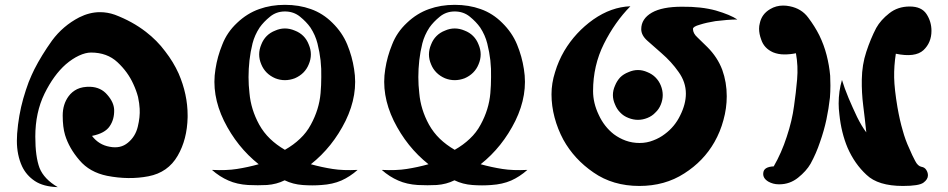

<svg xmlns="http://www.w3.org/2000/svg" viewBox="-20 -771 3922 794"><path d="M218.8 2.9Q159.2 1 124 -22.5Q88.9 -45.9 71.3 -83Q49.8 -129.9 49.8 -188.5Q49.8 -203.1 50.8 -217.8Q56.6 -293.9 76.2 -363.3Q86.9 -400.4 98.6 -431.6Q111.3 -462.9 122.1 -484.4Q151.4 -542 195.3 -603.5Q240.2 -664.1 307.6 -699.2Q350.6 -720.7 393.6 -720.7Q424.8 -720.7 455.1 -710Q527.3 -682.6 583 -639.6Q629.9 -603.5 663.1 -558.6Q697.3 -514.6 718.8 -466.8Q755.9 -380.9 755.9 -293.9Q755.9 -290 755.9 -286.1Q753.9 -194.3 714.8 -127Q674.8 -57.6 593.8 -42Q512.7 -26.4 422.9 -43.9Q350.6 -58.6 308.6 -108.4Q265.6 -158.2 249 -212.9Q239.3 -245.1 239.3 -293Q239.3 -339.8 263.7 -373Q277.3 -391.6 298.8 -402.3Q321.3 -413.1 353.5 -412.1Q397.5 -410.2 423.8 -378.9Q451.2 -347.7 452.1 -316.4Q453.1 -277.3 433.6 -249Q414.1 -219.7 360.4 -209Q388.7 -171.9 433.6 -164.1Q478.5 -155.3 508.8 -180.7Q540 -206.1 549.8 -247.1Q559.6 -287.1 557.6 -321.3Q556.6 -342.8 550.8 -370.1Q543.9 -396.5 531.2 -423.8Q508.8 -473.6 465.8 -513.7Q422.9 -553.7 356.4 -553.7Q334 -553.7 306.6 -541Q279.3 -528.3 252 -504.9Q202.1 -460.9 164.1 -383.8Q126 -305.7 126 -206.1Q126 -123 143.6 -76.2Q162.1 -30.3 218.8 2.9Z M1158.2 -751Q1216.8 -751 1265.6 -733.4Q1315.4 -715.8 1354.5 -676.8Q1395.5 -636.7 1416 -586.9Q1436.5 -537.1 1444.3 -485.4Q1461.9 -379.9 1409.2 -271.5Q1355.5 -163.1 1265.6 -91.8Q1311.5 -79.1 1355.5 -72.3Q1398.4 -65.4 1459 -68.4Q1426.8 -40 1391.6 -24.4Q1355.5 -8.8 1309.6 -5.9Q1272.5 -2.9 1231.4 -5.9Q1191.4 -8.8 1157.2 -25.4Q1124 -8.8 1084 -5.9Q1064.5 -4.9 1045.9 -4.9Q1025.4 -4.9 1005.9 -5.9Q960 -8.8 924.8 -24.4Q888.7 -40 856.4 -68.4Q917 -65.4 960 -72.3Q1003.9 -79.1 1049.8 -91.8Q960 -163.1 906.2 -271.5Q853.5 -379.9 871.1 -485.4Q878.9 -537.1 899.4 -586.9Q918.9 -637.7 960.9 -676.8Q1002 -715.8 1051.8 -733.4Q1100.6 -751 1158.2 -751ZM1053.7 -657.2Q1033.2 -626 1024.4 -591.8Q1015.6 -556.6 1011.7 -521.5Q1007.8 -486.3 1007.8 -452.1Q1007.8 -418.9 1011.7 -385.7Q1017.6 -318.4 1051.8 -255.9Q1070.3 -222.7 1096.7 -197.3Q1123 -171.9 1158.2 -151.4Q1194.3 -171.9 1220.7 -197.3Q1248 -222.7 1265.6 -255.9Q1299.8 -318.4 1305.7 -385.7Q1308.6 -418.9 1308.6 -452.1Q1309.6 -486.3 1305.7 -521.5Q1301.8 -555.7 1293 -590.8Q1284.2 -626 1263.7 -657.2Q1247.1 -680.7 1220.7 -702.1Q1194.3 -723.6 1158.2 -723.6Q1123 -723.6 1096.7 -702.1Q1070.3 -680.7 1053.7 -657.2ZM1265.6 -545.9Q1265.6 -566.4 1256.8 -586.9Q1249 -607.4 1234.4 -622.1Q1219.7 -636.7 1199.2 -644.5Q1178.7 -653.3 1158.2 -653.3Q1137.7 -653.3 1118.2 -644.5Q1097.7 -636.7 1083 -622.1Q1068.4 -607.4 1060.5 -586.9Q1051.8 -566.4 1051.8 -545.9Q1051.8 -525.4 1060.5 -504.9Q1068.4 -485.4 1083 -470.7Q1097.7 -456.1 1118.2 -447.3Q1137.7 -439.5 1158.2 -439.5Q1178.7 -439.5 1199.2 -447.3Q1219.7 -456.1 1234.4 -470.7Q1249 -485.4 1256.8 -504.9Q1265.6 -525.4 1265.6 -545.9Z M1860.4 -751Q1918.9 -751 1967.8 -733.4Q2017.6 -715.8 2056.6 -676.8Q2097.7 -636.7 2118.2 -586.9Q2138.7 -537.1 2146.5 -485.4Q2164.1 -379.9 2111.3 -271.5Q2057.6 -163.1 1967.8 -91.8Q2013.7 -79.1 2057.6 -72.3Q2100.6 -65.4 2161.1 -68.4Q2128.9 -40 2093.8 -24.4Q2057.6 -8.8 2011.7 -5.9Q1974.6 -2.9 1933.6 -5.9Q1893.6 -8.8 1859.4 -25.4Q1826.2 -8.8 1786.1 -5.9Q1766.6 -4.9 1748 -4.9Q1727.5 -4.9 1708 -5.9Q1662.1 -8.8 1627 -24.4Q1590.8 -40 1558.6 -68.4Q1619.1 -65.4 1662.1 -72.3Q1706.1 -79.1 1752 -91.8Q1662.1 -163.1 1608.4 -271.5Q1555.7 -379.9 1573.2 -485.4Q1581.1 -537.1 1601.6 -586.9Q1621.1 -637.7 1663.1 -676.8Q1704.1 -715.8 1753.9 -733.4Q1802.7 -751 1860.4 -751ZM1755.9 -657.2Q1735.4 -626 1726.6 -591.8Q1717.8 -556.6 1713.9 -521.5Q1710 -486.3 1710 -452.1Q1710 -418.9 1713.9 -385.7Q1719.7 -318.4 1753.9 -255.9Q1772.5 -222.7 1798.8 -197.3Q1825.2 -171.9 1860.4 -151.4Q1896.5 -171.9 1922.9 -197.3Q1950.2 -222.7 1967.8 -255.9Q2002 -318.4 2007.8 -385.7Q2010.7 -418.9 2010.7 -452.1Q2011.7 -486.3 2007.8 -521.5Q2003.9 -555.7 1995.1 -590.8Q1986.3 -626 1965.8 -657.2Q1949.2 -680.7 1922.9 -702.1Q1896.5 -723.6 1860.4 -723.6Q1825.2 -723.6 1798.8 -702.1Q1772.5 -680.7 1755.9 -657.2ZM1967.8 -545.9Q1967.8 -566.4 1959 -586.9Q1951.2 -607.4 1936.5 -622.1Q1921.9 -636.7 1901.4 -644.5Q1880.9 -653.3 1860.4 -653.3Q1839.8 -653.3 1820.3 -644.5Q1799.8 -636.7 1785.2 -622.1Q1770.5 -607.4 1762.7 -586.9Q1753.9 -566.4 1753.9 -545.9Q1753.9 -525.4 1762.7 -504.9Q1770.5 -485.4 1785.2 -470.7Q1799.8 -456.1 1820.3 -447.3Q1839.8 -439.5 1860.4 -439.5Q1880.9 -439.5 1901.4 -447.3Q1921.9 -456.1 1936.5 -470.7Q1951.2 -485.4 1959 -504.9Q1967.8 -525.4 1967.8 -545.9Z M3029.3 -690.4Q3010.7 -690.4 2986.3 -688.5Q2961.9 -686.5 2938.5 -683.6Q2901.4 -677.7 2874 -668.9Q2845.7 -661.1 2845.7 -651.4Q2845.7 -632.8 2864.3 -616.2Q2882.8 -598.6 2905.3 -576.2Q2947.3 -534.2 2966.8 -482.4Q2985.4 -430.7 2985.4 -373Q2985.4 -323.2 2971.7 -274.4Q2959 -226.6 2934.6 -183.6Q2889.6 -104.5 2809.6 -53.7Q2729.5 -2 2624 -2Q2514.6 -2 2434.6 -57.6Q2354.5 -112.3 2309.6 -193.4Q2286.1 -237.3 2273.4 -285.2Q2260.7 -333 2260.7 -380.9Q2260.7 -426.8 2275.4 -472.7Q2289.1 -518.6 2313.5 -560.5Q2359.4 -637.7 2433.6 -690.4Q2507.8 -742.2 2586.9 -745.1Q2522.5 -679.7 2477.5 -589.8Q2432.6 -500 2432.6 -394.5Q2432.6 -344.7 2456.1 -295.9Q2478.5 -247.1 2518.6 -215.8Q2541 -199.2 2567.4 -189.5Q2594.7 -179.7 2625 -179.7Q2655.3 -179.7 2681.6 -190.4Q2708 -200.2 2729.5 -216.8Q2770.5 -247.1 2793 -293.9Q2816.4 -340.8 2816.4 -383.8Q2816.4 -431.6 2786.1 -473.6Q2756.8 -515.6 2714.8 -551.8Q2681.6 -581.1 2657.2 -602.5Q2631.8 -625 2631.8 -650.4Q2631.8 -693.4 2675.8 -718.8Q2718.8 -743.2 2799.8 -743.2Q2879.9 -744.1 2940.4 -727.5Q3000 -710 3029.3 -690.4ZM2720.7 -377.9Q2720.7 -397.5 2712.9 -417Q2705.1 -436.5 2690.4 -451.2Q2676.8 -464.8 2657.2 -472.7Q2637.7 -481.4 2618.2 -481.4Q2598.6 -481.4 2579.1 -472.7Q2558.6 -464.8 2544.9 -451.2Q2531.2 -436.5 2523.4 -417Q2514.6 -397.5 2514.6 -377.9Q2514.6 -358.4 2523.4 -338.9Q2531.2 -319.3 2544.9 -305.7Q2558.6 -291 2579.1 -283.2Q2598.6 -275.4 2618.2 -275.4Q2637.7 -275.4 2657.2 -283.2Q2676.8 -291 2690.4 -305.7Q2705.1 -319.3 2712.9 -338.9Q2720.7 -358.4 2720.7 -377.9Z M3179.7 -83Q3211.9 -138.7 3233.4 -205.1Q3255.9 -272.5 3263.7 -333Q3271.5 -386.7 3276.4 -442.4Q3281.2 -498 3271.5 -550.8Q3248 -545.9 3223.6 -545.9Q3198.2 -545.9 3176.8 -554.7Q3139.6 -571.3 3127.9 -607.4Q3119.1 -630.9 3119.1 -652.3Q3119.1 -664.1 3122.1 -674.8Q3129.9 -712.9 3165 -733.4Q3189.5 -748 3218.8 -748Q3232.4 -748 3246.1 -745.1Q3294.9 -735.4 3322.3 -698.2Q3349.6 -662.1 3368.2 -625Q3387.7 -585 3398.4 -543Q3409.2 -501 3413.1 -458Q3414.1 -437.5 3414.1 -417Q3414.1 -391.6 3412.1 -367.2Q3407.2 -322.3 3397.5 -276.4Q3387.7 -230.5 3371.1 -183.6Q3355.5 -136.7 3332 -93.8Q3314.5 -63.5 3280.3 -36.1Q3246.1 -8.8 3203.1 -8.8Q3202.1 -8.8 3200.2 -8.8Q3188.5 -8.8 3177.7 -11.7Q3167 -14.6 3158.2 -19.5Q3132.8 -34.2 3136.7 -57.6Q3139.6 -81.1 3179.7 -83ZM3684.6 -548.8Q3676.8 -498 3677.7 -450.2Q3678.7 -402.3 3691.4 -327.1Q3701.2 -271.5 3712.9 -232.4Q3723.6 -192.4 3740.2 -157.2Q3752.9 -127 3764.6 -105.5Q3775.4 -84 3791 -81.1Q3803.7 -79.1 3810.5 -68.4Q3817.4 -57.6 3817.4 -45.9Q3817.4 -29.3 3798.8 -15.6Q3780.3 -2 3713.9 -2Q3611.3 -2 3563.5 -47.9Q3514.6 -92.8 3485.4 -159.2Q3459 -221.7 3451.2 -297.9Q3448.2 -321.3 3448.2 -342.8Q3448.2 -394.5 3461.9 -440.4Q3466.8 -424.8 3473.6 -405.3Q3481.4 -385.7 3489.3 -365.2Q3505.9 -326.2 3524.4 -287.1Q3543.9 -248 3562.5 -223.6Q3556.6 -280.3 3549.8 -334Q3543 -387.7 3543.9 -442.4Q3544.9 -503.9 3562.5 -556.6Q3580.1 -610.4 3603.5 -655.3Q3622.1 -688.5 3657.2 -715.8Q3692.4 -744.1 3742.2 -744.1Q3791 -744.1 3811.5 -712.9Q3832 -681.6 3832 -643.6Q3832 -594.7 3798.8 -563.5Q3764.6 -532.2 3684.6 -548.8Z"/></svg>

Font: MahoPreGreeks
Style: Regular
Weight: 400
Designer: ABC, Toei Animation
Foundry: Ishotihadus
Version: Version 1.00